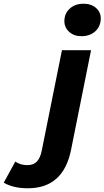

<svg xmlns="http://www.w3.org/2000/svg" viewBox="-203 -807 560 1029"><path d="M-183 172 -121 59Q-94 78 -56 78Q-24 78 -5.5 59Q13 40 21 -1L129 -538H285L178 -5Q137 202 -54 202Q-132 202 -183 172ZM142 -694Q142 -734 170.5 -760.5Q199 -787 245 -787Q286 -787 311.5 -764.5Q337 -742 337 -709Q337 -666 308 -639.5Q279 -613 233 -613Q193 -613 167.5 -636.5Q142 -660 142 -694Z"/></svg>

Font: Montserrat Alternates
Style: Bold Italic
Weight: 700
Italic angle: -11.3°
Designer: Julieta Ulanovsky
Foundry: Julieta Ulanovsky
Version: Version 7.200